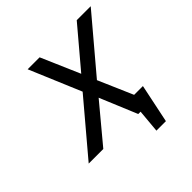

<svg xmlns="http://www.w3.org/2000/svg" viewBox="-165 -631 874 874"><g transform="rotate(-45 272.0 -194.0)"><path d="M369 -75 353 0H365L355 112H416L455 -75ZM296 -313 215 -500H138L243 -251L31 0H125L275 -180L350 0H431L326 -242L544 -500H454Z"/></g></svg>

Font: Advent Pro Medium
Style: Italic
Weight: 500
Italic angle: -12°
Version: Version 3.000